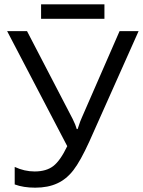

<svg xmlns="http://www.w3.org/2000/svg" viewBox="-20 -858 661 888"><path d="M463 -771V-838H170V-771ZM245 -10Q287 -29 319.5 -71Q352 -113 393 -203L621 -714H533L358 -313Q353 -304 339 -261H335Q330 -280 316 -308L105 -714H13L291 -182Q259 -115 226.5 -90Q194 -65 140 -65Q93 -65 48 -86V-5Q88 10 143 10Q202 10 245 -10Z"/></svg>

Font: OpenSansMMV
Style: Regular
Weight: 400
Designer: Steve Matteson
Foundry: Ascender Corporation
Version: Version 4.000